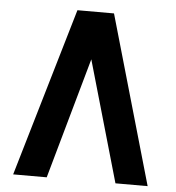

<svg xmlns="http://www.w3.org/2000/svg" viewBox="-51 -759 739 807"><g transform="rotate(5 318.0 -355.5)"><path d="M465.8 0H601.6L397.5 -710.9H243.2L34.2 0H175.8L319.3 -510.3Z"/></g></svg>

Font: Tuffy
Style: Bold
Weight: 700
Designer: Thatcher Ulrich, Karoly Barta, Michael Everson
Version: Version 001.270